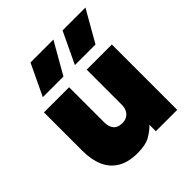

<svg xmlns="http://www.w3.org/2000/svg" viewBox="-210 -918 1080 1080"><g transform="rotate(-45 330.0 -378.5)"><path d="M268.5 15Q196.5 15 149.8 -12.5Q103 -40 80.2 -91.2Q57.5 -142.5 57.5 -214V-520H257.5V-241Q257.5 -205 274.5 -185Q291.5 -165 326.5 -165Q349 -165 365 -174.8Q381 -184.5 389.2 -201.5Q397.5 -218.5 397.5 -241V-520H597.5V0H427.5V-51Q406 -28 370 -6.5Q334 15 268.5 15ZM368.5 -585 457.5 -772H639.5L532.5 -585ZM113.5 -585 202.5 -772H384.5L277.5 -585Z"/></g></svg>

Font: Geologica Roman Black
Style: Regular
Weight: 900
Designer: Sindre Bremnes, Frode Helland
Foundry: Monokrom Skriftforlag AS
Version: Version 1.010;gftools[0.9.28]